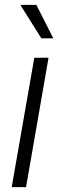

<svg xmlns="http://www.w3.org/2000/svg" viewBox="-20 -764 261 784"><path d="M86.4 0H27.8L120.1 -528.3H178.2ZM197.8 -607.4H148.9L63 -744.1H128.4Z"/></svg>

Font: TypoPRO Roboto
Style: Italic
Weight: 300
Italic angle: -12°
Designer: Google
Version: Version 2.136; 2016